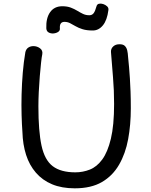

<svg xmlns="http://www.w3.org/2000/svg" viewBox="-20 -1017 820 1045"><path d="M118 -733Q122 -750 134 -758Q146 -766 162 -766Q182 -766 198 -754Q214 -742 210 -721Q207 -708 203.5 -675.5Q200 -643 196.5 -601Q193 -559 191 -516Q189 -473 189 -438Q189 -303 206 -224.5Q223 -146 267 -112.5Q311 -79 390 -79Q431 -79 469 -94Q507 -109 536.5 -149Q566 -189 583.5 -262Q601 -335 601 -451Q601 -527 595 -597Q589 -667 584 -734Q583 -752 596 -764Q609 -776 628 -776Q649 -777 659 -767.5Q669 -758 672.5 -742.5Q676 -727 677 -708Q680 -679 682.5 -650.5Q685 -622 687 -590Q689 -558 690.5 -518.5Q692 -479 692 -427Q692 -338 677.5 -259.5Q663 -181 628 -120.5Q593 -60 534.5 -26Q476 8 387 8Q316 8 263.5 -14Q211 -36 175.5 -77Q140 -118 122 -174Q104 -230 102 -299Q99 -338 97.5 -391Q96 -444 97.5 -503Q99 -562 104 -621.5Q109 -681 118 -733ZM485 -851Q452 -851 429.5 -858Q407 -865 391 -874.5Q375 -884 361 -891Q347 -898 331 -898Q303 -898 306 -862Q307 -850 296 -843Q285 -836 270.5 -835Q256 -834 244.5 -840.5Q233 -847 232 -863Q230 -919 253 -951Q276 -983 319 -983Q346 -983 365.5 -975.5Q385 -968 400.5 -958.5Q416 -949 431.5 -941.5Q447 -934 466 -934Q481 -934 489.5 -945Q498 -956 505 -982Q508 -994 518.5 -996.5Q529 -999 541.5 -995Q554 -991 563 -982.5Q572 -974 570 -962Q563 -907 540 -879Q517 -851 485 -851Z"/></svg>

Font: Playpen Sans
Style: Regular
Weight: 400
Designer: Laura Meseguer, Veronika Burian, José Scaglione, Kostas Bartsokas, Vera Evstafieva, Tom Grace, Yorlmar Campos
Foundry: TypeTogether
Version: Version 2.000